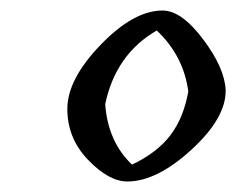

<svg xmlns="http://www.w3.org/2000/svg" viewBox="-20 -777 449 365"><path d="M278 -719Q200 -674 180 -579Q185 -508 231 -464Q279 -487 304 -520Q329 -553 338 -603Q329 -671 278 -719ZM289 -757Q325 -757 366 -702.5Q407 -648 409 -606Q410 -553 344 -492.5Q278 -432 222 -432Q187 -432 147.5 -473Q108 -514 108 -570Q108 -626 171 -691.5Q234 -757 289 -757Z"/></svg>

Font: Tillana
Style: Regular
Weight: 400
Designer: Lipi Raval (Devanagari, Latin), Jonny Pinhorn (Latin)
Foundry: Indian Type Foundry
Version: Version 2.003;PS 1.0;hotconv 1.0.79;makeotf.lib2.5.61930; tt